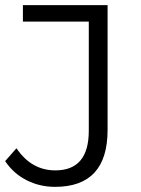

<svg xmlns="http://www.w3.org/2000/svg" viewBox="-25 -720 546 746"><path d="M189 6Q129 6 78 -20Q27 -46 -5 -94L39 -144Q97 -58 190 -58Q320 -58 320 -212V-636H64V-700H393V-215Q393 6 189 6Z"/></svg>

Font: mBank
Style: Regular
Weight: 400
Designer: Julieta Ulanovsky
Foundry: Julieta Ulanovsky
Version: Version 7.200;PS 007.200;hotconv 1.0.88;makeotf.lib2.5.64775